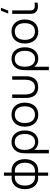

<svg xmlns="http://www.w3.org/2000/svg" viewBox="1494 -2314 1060 4088"><g transform="rotate(-90 2024.0 -270.0)"><path d="M394 225V10.5C552 35.5 680 -71.5 680 -269.5C680 -467.5 552 -575.5 394 -550.5V-716H326V-550.5C168 -575.5 40 -467.5 40 -269.5C40 -71.5 168 35.5 326 10.5V225ZM394 -481.5C502 -499.5 604 -434.5 604 -269.5C604 -104 500.5 -40.5 394 -58ZM326 -58C219.5 -40.5 116 -105 116 -269.5C116 -433.5 218 -499.5 326 -481.5Z M877 240V-73.5C910 -20.5 973 15 1052 15C1202.5 15 1291 -108.5 1291 -271.5C1291 -431.5 1206 -555 1046.5 -555C905.5 -555 821 -458.5 807 -324.5C804 -302.5 803 -273.5 803 -237.5V240ZM1044 -53.5C930 -53.5 876.5 -144.5 876.5 -271.5C876.5 -398 929.5 -486.5 1044 -486.5C1160 -486.5 1215.5 -396.5 1215.5 -271C1215.5 -145.5 1157.5 -53.5 1044 -53.5Z M1626.5 15C1786.5 15 1882.5 -100.5 1882.5 -270.5C1882.5 -437.5 1788.5 -555 1626.5 -555C1468.5 -555 1371 -440.5 1371 -270.5C1371 -103 1465.5 15 1626.5 15ZM1626.5 -55.5C1509.5 -55.5 1449 -140.5 1449 -270.5C1449 -396.5 1505.5 -484.5 1626.5 -484.5C1745.5 -484.5 1804.5 -400.5 1804.5 -270.5C1804.5 -143 1746.5 -55.5 1626.5 -55.5Z M1982.5 -246.5C1982.5 -110 2038 13.5 2213 13.5C2388 13.5 2444 -110 2444 -246.5V-540H2370V-264.5C2370 -145.5 2326.5 -56.5 2213 -56.5C2100 -56.5 2056.5 -145.5 2056.5 -264.5V-540H1982.5Z M2647.5 240V-73.5C2680.5 -20.5 2743.5 15 2822.5 15C2973 15 3061.5 -108.5 3061.5 -271.5C3061.5 -431.5 2976.5 -555 2817 -555C2676 -555 2591.5 -458.5 2577.5 -324.5C2574.5 -302.5 2573.5 -273.5 2573.5 -237.5V240ZM2814.5 -53.5C2700.5 -53.5 2647 -144.5 2647 -271.5C2647 -398 2700 -486.5 2814.5 -486.5C2930.5 -486.5 2986 -396.5 2986 -271C2986 -145.5 2928 -53.5 2814.5 -53.5Z M3397 15C3557 15 3653 -100.5 3653 -270.5C3653 -437.5 3559 -555 3397 -555C3239 -555 3141.5 -440.5 3141.5 -270.5C3141.5 -103 3236 15 3397 15ZM3397 -55.5C3280 -55.5 3219.5 -140.5 3219.5 -270.5C3219.5 -396.5 3276 -484.5 3397 -484.5C3516 -484.5 3575 -400.5 3575 -270.5C3575 -143 3517 -55.5 3397 -55.5Z M3780 -625H3843L3902.5 -780H3839.5ZM3896 4.5C3928.5 9.5 3976.5 8.5 4012 0V-64.5C3984 -59 3951 -57.5 3922.5 -60.5C3894 -63.5 3872 -74.5 3857.5 -100.5C3844 -126.5 3846.5 -152.5 3846.5 -198.5V-540H3773V-195.5C3773 -140 3770.5 -102.5 3791 -63.5C3814 -20 3852 -1.5 3896 4.5Z"/></g></svg>

Font: Manrope
Style: Regular
Weight: 400
Designer: Mikhail Sharanda
Foundry: Mikhail Sharanda
Version: Version 4.505